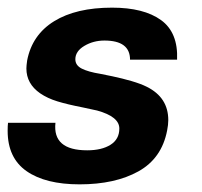

<svg xmlns="http://www.w3.org/2000/svg" viewBox="-36 -471 527 502"><path d="M-16 -129Q-16 -143 -15 -150H109Q101 -78 192 -78Q230 -78 253 -92.5Q276 -107 276 -135Q276 -166 218 -182Q217 -182 181 -190Q140 -198 114 -206Q88 -214 69 -227Q33 -252 33 -292Q33 -299 35 -313Q48 -380 105.5 -415.5Q163 -451 257 -451Q340 -451 385 -418.5Q430 -386 427 -315H304Q304 -365 237 -365Q208 -365 184.5 -351Q161 -337 161 -316Q161 -300 178 -291.5Q195 -283 226 -278Q232 -277 258 -271.5Q284 -266 308 -259Q332 -252 348 -244Q404 -216 404 -157Q404 -145 401 -130Q387 -57 326 -23Q265 11 172 11Q83 11 33.5 -23.5Q-16 -58 -16 -129Z"/></svg>

Font: Teachers SemiBold
Style: Italic
Weight: 600
Designer: Alfredo Marco Pradil & Chank Diesel
Version: Version 0.009